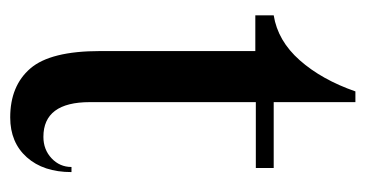

<svg xmlns="http://www.w3.org/2000/svg" viewBox="-190 -510 716 376"><g transform="rotate(90 168.0 -322.0)"><path d="M80 -160V-464H10V-500Q60 -508 98 -551Q136 -594 159 -660H180V-140Q180 -49 248 -49Q273 -49 290 -65Q307 -81 307 -104H317Q317 -49 288 -16.5Q259 16 210 16Q148 16 114 -23.5Q80 -63 80 -160ZM115 -500H309V-465H115Z"/></g></svg>

Font: RL Madena Variable
Style: Regular
Weight: 400
Designer: I Kadek Wantara Putra
Foundry: Roughlines ID
Version: Version 1.000;Glyphs 3.1.2 (3151)